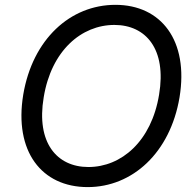

<svg xmlns="http://www.w3.org/2000/svg" viewBox="-20 -757 801 787"><path d="M715.9 -358C754.3 -590.9 640.6 -737.2 453.1 -737.2C268.5 -737.2 113.6 -596.6 75.3 -369.3C36.9 -136.4 150.6 9.9 339.5 9.9C522.7 9.9 677.6 -130.7 715.9 -358ZM159.1 -358C190.3 -549.7 313.9 -654.8 448.9 -654.8C578.1 -654.8 663.4 -555.4 632.1 -369.3C600.9 -177.6 477.3 -72.4 342.3 -72.4C213.1 -72.4 127.8 -171.9 159.1 -358Z"/></svg>

Font: Margiela Sans
Style: Italic
Weight: 400
Italic angle: -9.39999°
Designer: Stefan Endress, Andreas Faust
Version: Version 1.100;FEAKit 1.0